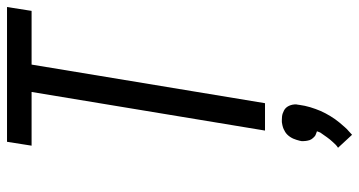

<svg xmlns="http://www.w3.org/2000/svg" viewBox="-258 -517 1023 547"><g transform="rotate(-90 253.5 -243.5)"><path d="M155 0 265 -665H112L123 -735H507L496 -665H343L233 0ZM143 248 106 208Q111 205 115 201Q119 197 122.5 193Q126 189 129.5 185Q133 181 136 176.5Q139 172 143 166.5Q147 161 149 158L150 156L153 148Q150 147 147.5 146Q145 145 142.5 144Q140 143 138 141Q136 139 134 137Q132 135 130.5 132.5Q129 130 128 127.5Q127 125 126.5 122Q126 119 125.5 116.5Q125 114 125 110Q125 106 125 104L126 99Q127 95 128.5 90Q130 85 132 80.5Q134 76 137 71.5Q140 67 143.5 63.5Q147 60 151 57.5Q155 55 159.5 53Q164 51 170.5 49.5Q177 48 179 48H186Q190 48 195 48.5Q200 49 204 50.5Q208 52 212 54Q216 56 219 59Q222 62 224 65.5Q226 69 227.5 73.5Q229 78 229.5 84Q230 90 229 92L228 99Q227 106 225.5 113.5Q224 121 221.5 129Q219 137 216.5 144Q214 151 211 158Q208 165 204 172.5Q200 180 196 186.5Q192 193 187.5 199.5Q183 206 177.5 212.5Q172 219 165 227Q158 235 155 237Z"/></g></svg>

Font: Iosevka Term Oblique
Style: Regular
Weight: 400
Italic angle: -9°
Monospace: yes
Designer: Belleve Invis
Foundry: Belleve Invis
Version: Version 31.4.0